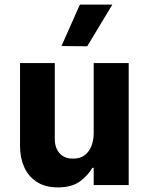

<svg xmlns="http://www.w3.org/2000/svg" viewBox="-20 -804 641 834"><path d="M359 -603 247 -604 327 -784H468ZM232 10Q176 10 139.5 -14Q103 -38 85 -78.5Q67 -119 67 -170V-530H218V-200Q218 -162 238.5 -138.5Q259 -115 297 -115Q330 -115 349.5 -131Q369 -147 378 -172Q387 -197 387 -225V-530H539V0H387V-75H381Q364 -44 328.5 -17Q293 10 232 10Z"/></svg>

Font: Be Vietnam Pro
Style: Bold
Weight: 700
Designer: Lam Bao, Tony Le, Vietanh Nguyen
Foundry: Yellow Type Foundry
Version: Version 1.002; ttfautohint (v1.8.3)